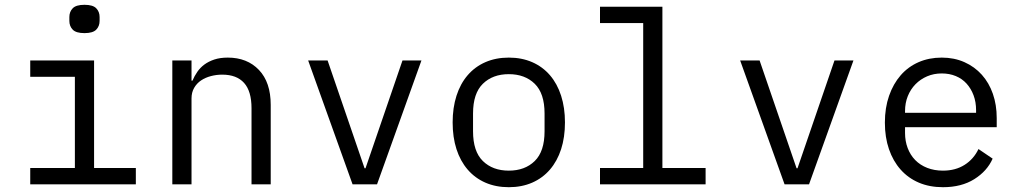

<svg xmlns="http://www.w3.org/2000/svg" viewBox="-20 -768 4240 800"><path d="M269 -681V-697Q269 -719 283 -733.5Q297 -748 332 -748Q367 -748 381 -733.5Q395 -719 395 -697V-681Q395 -659 381 -644.5Q367 -630 332 -630Q297 -630 283 -644.5Q269 -659 269 -681ZM106 -68H292V-448H106V-516H372V-68H546V0H106Z M698 0V-516H778V-432H782Q790 -451 802 -468.5Q814 -486 831.5 -499Q849 -512 873 -520Q897 -528 929 -528Q1010 -528 1059 -476.5Q1108 -425 1108 -331V0H1028V-317Q1028 -388 997 -422.5Q966 -457 906 -457Q882 -457 859 -451Q836 -445 818 -433Q800 -421 789 -402Q778 -383 778 -358V0Z M1449 0 1264 -516H1345L1499 -67H1503L1657 -516H1736L1551 0Z M1866 -258Q1866 -319 1882 -369Q1898 -419 1928.5 -454.5Q1959 -490 2002.5 -509Q2046 -528 2100 -528Q2154 -528 2197.5 -509Q2241 -490 2271.5 -454.5Q2302 -419 2318 -369Q2334 -319 2334 -258Q2334 -196 2318 -146.5Q2302 -97 2271.5 -61.5Q2241 -26 2197.5 -7Q2154 12 2100 12Q2046 12 2002.5 -7Q1959 -26 1928.5 -61.5Q1898 -97 1882 -146.5Q1866 -196 1866 -258ZM2249 -221V-295Q2249 -379 2208 -419Q2167 -459 2100 -459Q2033 -459 1992 -419Q1951 -379 1951 -295V-221Q1951 -137 1992 -97Q2033 -57 2100 -57Q2167 -57 2208 -97Q2249 -137 2249 -221Z M2480 -68H2660V-672H2480V-740H2740V-68H2920V0H2480Z M3249 0 3064 -516H3145L3299 -67H3303L3457 -516H3536L3351 0Z M3667 -257Q3667 -319 3684.5 -369Q3702 -419 3733 -454.5Q3764 -490 3807.5 -509Q3851 -528 3904 -528Q3956 -528 3998.5 -509Q4041 -490 4071 -456.5Q4101 -423 4117 -377Q4133 -331 4133 -276V-238H3751V-214Q3751 -180 3762 -151Q3773 -122 3793.5 -101Q3814 -80 3843.5 -68.5Q3873 -57 3909 -57Q3961 -57 3999 -81Q4037 -105 4057 -147L4116 -107Q4093 -55 4039.5 -21.5Q3986 12 3909 12Q3853 12 3808.5 -7Q3764 -26 3732.5 -61.5Q3701 -97 3684 -146.5Q3667 -196 3667 -257ZM3751 -305V-298H4047V-309Q4047 -343 4036.5 -371Q4026 -399 4007.5 -419.5Q3989 -440 3962.5 -451Q3936 -462 3904 -462Q3871 -462 3843 -450Q3815 -438 3794.5 -417Q3774 -396 3762.5 -367.5Q3751 -339 3751 -305Z"/></svg>

Font: IBM Plaex Mono
Style: Regular
Weight: 400
Designer: Mike Abbink, Paul van der Laan, Pieter van Rosmalen
Foundry: Bold Monday
Version: Version 2.003